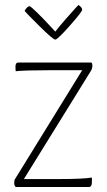

<svg xmlns="http://www.w3.org/2000/svg" viewBox="-20 -751 428 771"><path d="M79 -707Q80 -711 86.5 -718.5Q93 -726 99 -726Q103 -726 129 -700.5Q155 -675 178 -650L202 -624Q220 -647 243.5 -674Q267 -701 281 -716L295 -731Q310 -721 310 -712Q310 -704 260.5 -648Q211 -592 202 -592Q193 -592 138.5 -646Q84 -700 79 -707ZM347 -500Q351 -496 351 -488Q351 -477 346 -468L76 -32H216Q313 -32 349 -38V-20Q349 0 337 0H43Q37 -6 37 -17Q37 -28 41 -33L310 -469H174Q79 -469 43 -465Q42 -474 42 -483Q42 -500 54 -500Z"/></svg>

Font: Yanone Kaffeesatz Thin
Style: Regular
Weight: 250
Designer: Yanone (Cyrillic: Daniel Pouzeot)
Foundry: Yanone
Version: Version 1.003;PS 001.003;hotconv 1.0.88;makeotf.lib2.5.64775